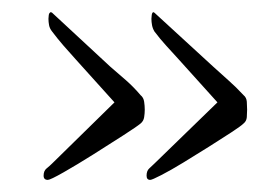

<svg xmlns="http://www.w3.org/2000/svg" viewBox="-20 -381 462 317"><path d="M59 -84Q52 -84 52 -91Q52 -99 57 -103Q62 -107 66 -111L169 -212Q153 -230 137 -247.5Q121 -265 105 -283Q95 -294 85 -305.5Q75 -317 66 -329Q62 -334 61 -339.5Q60 -345 60 -350Q60 -352 60.5 -356Q61 -360 64 -361L66 -360L162 -271Q175 -260 188 -248.5Q201 -237 212 -224Q217 -220 218 -213Q219 -206 219 -200Q219 -194 218 -187.5Q217 -181 212 -177Q206 -172 183.5 -157.5Q161 -143 134 -126Q107 -109 85 -96.5Q63 -84 59 -84ZM228 -84Q222 -84 222 -91Q222 -99 226.5 -103Q231 -107 235 -111L339 -212Q323 -230 307 -247.5Q291 -265 275 -283Q265 -294 254.5 -305.5Q244 -317 235 -329Q232 -334 231 -339.5Q230 -345 230 -350Q230 -352 230.5 -356Q231 -360 233 -361L235 -360L332 -271Q344 -260 357 -248.5Q370 -237 382 -224Q387 -220 387.5 -213Q388 -206 388 -200Q388 -194 387.5 -187.5Q387 -181 382 -177Q378 -173 362 -162.5Q346 -152 324.5 -138.5Q303 -125 282.5 -112.5Q262 -100 246.5 -92Q231 -84 228 -84Z"/></svg>

Font: Fleur De Leah
Style: Regular
Weight: 400
Designer: Robert E. Leuschke
Foundry: Robert E. Leuschke
Version: Version 1.010; ttfautohint (v1.8.3)